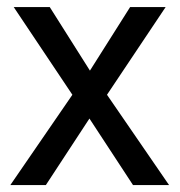

<svg xmlns="http://www.w3.org/2000/svg" viewBox="-20 -534 518 554"><path d="M9.8 0 205.1 -284.2H210.4L355.5 -513.7H458L272.5 -236.3H267.1L112.3 0ZM19.5 -513.7H123.5L268.6 -284.2H272.5L467.8 0H363.8L209 -236.3H205.1Z"/></svg>

Font: RobotoFlex
Style: Regular
Weight: 400
Designer: Berlow after Robertson
Foundry: Google
Version: Version 2.136